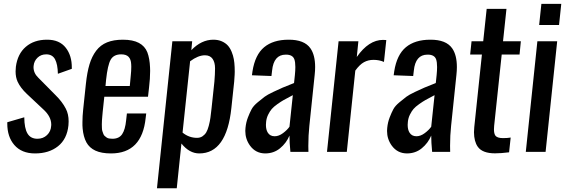

<svg xmlns="http://www.w3.org/2000/svg" viewBox="-20 -794 2958 1004"><path d="M163.1 8.3Q92.8 8.3 54.7 -36.1Q18.1 -78.6 18.1 -147.5Q18.1 -150.9 18.1 -154.8L106.9 -180.7Q107.4 -123 123.8 -95.7Q140.1 -68.4 175.8 -68.4Q205.6 -68.4 225.8 -87.6Q246.1 -106.9 247.6 -136.2Q248 -139.6 248 -142.6Q248 -183.6 208 -220.7L120.1 -303.2Q87.4 -334 72.3 -366.2Q61.5 -389.6 61.5 -420.4Q61.5 -432.1 63 -444.8Q71.8 -512.2 115 -549.3Q158.2 -586.4 225.6 -586.4Q291 -586.9 324.2 -543.9Q356 -502.9 355.5 -439.9Q355.5 -437 355.5 -434.1L282.7 -408.2Q281.7 -458 267.8 -483.9Q253.9 -509.8 221.7 -509.8Q194.3 -509.8 176.3 -492.4Q158.2 -475.1 155.8 -449.7Q155.3 -446.3 155.3 -442.9Q155.3 -411.6 180.2 -387.7L271 -295.9Q305.7 -261.7 324.2 -225.6Q338.9 -197.3 338.9 -159.2Q338.9 -148.9 337.9 -138.7Q330.6 -66.9 283.4 -29.3Q236.3 8.3 163.1 8.3Z M560.5 8.3Q510.7 8.3 479 -6.3Q447.3 -21 431.6 -49.8Q416 -79.1 412.1 -122.1Q410.6 -137.7 411.1 -155.3Q411.1 -186 415 -222.2L429.2 -356Q435.5 -416 448 -457.5Q460.4 -499 482.9 -528.8Q505.4 -558.6 539.8 -572.5Q574.2 -586.4 622.6 -586.4Q674.8 -586.4 706.3 -569.6Q737.8 -552.7 750.5 -520.5Q762.7 -488.3 764.6 -441.4Q765.1 -432.6 765.1 -423.3Q765.1 -383.8 759.3 -335.4L753.9 -288.1H525.4L517.1 -210Q515.6 -193.4 514.9 -186Q514.2 -178.7 513.2 -164.6Q512.2 -150.4 512.5 -143.8Q512.7 -137.2 512.9 -125.7Q513.2 -114.3 515.1 -108.9Q517.1 -103.5 519.8 -95.5Q522.5 -87.4 526.9 -83.5Q531.2 -79.6 536.9 -75.4Q542.5 -71.3 550.3 -69.8Q558.1 -68.4 567.9 -68.4Q602.5 -68.4 618.7 -92.3Q634.8 -116.2 639.6 -165L643.6 -200.7H744.6L741.7 -177.2Q722.7 8.3 560.5 8.3ZM531.7 -344.2H658.7L663.6 -396.5Q666.5 -423.8 666.5 -445.3Q666 -452.1 666 -458Q665 -483.4 652.6 -496.6Q640.1 -509.8 613.8 -509.8Q574.7 -509.8 558.8 -481.9Q543 -454.1 534.7 -376.5Z M800.8 190.4 881.3 -578.1H984.9L980.5 -531.7Q1033.2 -586.4 1095.7 -586.4Q1120.6 -586.4 1139.9 -577.9Q1159.2 -569.3 1171.1 -556.2Q1183.1 -543 1191.2 -523.4Q1199.2 -503.9 1202.6 -484.9Q1206.1 -465.8 1207 -442.9Q1207.5 -429.7 1207.5 -418.5Q1207 -410.2 1207 -402.8Q1206.1 -385.7 1204.6 -367.2L1189.9 -229.5Q1165 8.3 1022 8.3Q970.2 8.3 928.7 -43.5L904.3 190.4ZM1010.3 -73.2Q1026.9 -73.2 1039.1 -81.5Q1051.3 -89.8 1058.6 -102.1Q1065.9 -114.3 1071.8 -136.5Q1077.6 -158.7 1080.3 -178.2Q1083 -197.8 1086.4 -229L1101.1 -367.2Q1104.5 -406.2 1104.5 -437Q1104.5 -467.8 1091.6 -486.3Q1078.6 -504.9 1051.8 -504.9Q1016.1 -504.9 974.1 -473.6L934.6 -100.6Q968.3 -73.2 1010.3 -73.2Z M1366.2 8.3Q1316.9 7.8 1287.6 -32.2Q1262.7 -66.4 1262.7 -109.4Q1262.7 -117.2 1263.7 -125.5Q1266.6 -154.8 1276.4 -179.9Q1286.1 -205.1 1295.7 -222.9Q1305.2 -240.7 1328.1 -259.5Q1351.1 -278.3 1363.8 -288.1Q1376.5 -297.9 1410.4 -314Q1444.3 -330.1 1458.3 -335.9Q1472.2 -341.8 1514.2 -358.4Q1516.6 -359.4 1517.6 -359.9L1522 -401.4Q1524.4 -425.3 1524.4 -443.4Q1524.4 -469.7 1519 -484.4Q1509.8 -508.8 1474.1 -508.3Q1411.1 -508.3 1402.8 -424.8L1399.4 -396.5L1297.4 -400.4Q1297.9 -402.8 1298.8 -410.4Q1299.8 -418 1300.3 -421.4Q1314 -507.8 1361.3 -547.1Q1408.7 -586.4 1488.8 -586.4Q1571.8 -586.9 1603.5 -541Q1627.9 -505.9 1627.9 -443.4Q1627.9 -424.3 1625.5 -402.3L1597.7 -136.2Q1592.3 -85.9 1592.3 -31.2Q1592.3 -15.6 1592.8 0H1498.5Q1493.7 -49.3 1493.7 -85Q1477.1 -45.4 1444.3 -18.6Q1411.6 8.3 1366.2 8.3ZM1416.5 -81.5Q1438 -81.5 1460 -97.9Q1481.9 -114.3 1493.7 -131.3L1511.2 -296.4Q1507.8 -294.9 1502 -291.5Q1476.1 -277.8 1463.4 -270.8Q1450.7 -263.7 1430.9 -249.8Q1411.1 -235.8 1401.1 -224.1Q1391.1 -212.4 1382.3 -194.6Q1373.5 -176.8 1371.6 -156.7Q1370.6 -148.4 1370.6 -141.1Q1370.6 -116.2 1379.9 -101.1Q1391.6 -81.5 1416.5 -81.5Z M1689.9 0 1750.5 -578.1H1854L1845.7 -496.1Q1908.2 -585.4 1982.9 -585.4Q1985.4 -585.4 2000 -584.5L1987.8 -470.2Q1962.9 -481 1933.1 -481Q1905.8 -481 1883.3 -468.8Q1860.8 -456.5 1837.9 -424.8L1793.5 0Z M2107.4 8.3Q2058.1 7.8 2028.8 -32.2Q2003.9 -66.4 2003.9 -109.4Q2003.9 -117.2 2004.9 -125.5Q2007.8 -154.8 2017.6 -179.9Q2027.3 -205.1 2036.9 -222.9Q2046.4 -240.7 2069.3 -259.5Q2092.3 -278.3 2105 -288.1Q2117.7 -297.9 2151.6 -314Q2185.5 -330.1 2199.5 -335.9Q2213.4 -341.8 2255.4 -358.4Q2257.8 -359.4 2258.8 -359.9L2263.2 -401.4Q2265.6 -425.3 2265.6 -443.4Q2265.6 -469.7 2260.3 -484.4Q2251 -508.8 2215.3 -508.3Q2152.3 -508.3 2144 -424.8L2140.6 -396.5L2038.6 -400.4Q2039.1 -402.8 2040 -410.4Q2041 -418 2041.5 -421.4Q2055.2 -507.8 2102.5 -547.1Q2149.9 -586.4 2230 -586.4Q2313 -586.9 2344.7 -541Q2369.1 -505.9 2369.1 -443.4Q2369.1 -424.3 2366.7 -402.3L2338.9 -136.2Q2333.5 -85.9 2333.5 -31.2Q2333.5 -15.6 2334 0H2239.7Q2234.9 -49.3 2234.9 -85Q2218.3 -45.4 2185.5 -18.6Q2152.8 8.3 2107.4 8.3ZM2157.7 -81.5Q2179.2 -81.5 2201.2 -97.9Q2223.1 -114.3 2234.9 -131.3L2252.4 -296.4Q2249 -294.9 2243.2 -291.5Q2217.3 -277.8 2204.6 -270.8Q2191.9 -263.7 2172.1 -249.8Q2152.3 -235.8 2142.3 -224.1Q2132.3 -212.4 2123.5 -194.6Q2114.7 -176.8 2112.8 -156.7Q2111.8 -148.4 2111.8 -141.1Q2111.8 -116.2 2121.1 -101.1Q2132.8 -81.5 2157.7 -81.5Z M2568.4 7.8Q2502.9 7.8 2478.5 -26.4Q2459 -53.7 2458.5 -102.5Q2458.5 -115.2 2460 -128.9L2500 -508.8H2438.5L2445.8 -578.1H2506.8L2524.9 -747.6H2628.4L2610.4 -578.1H2703.6L2696.8 -508.8H2603.5L2564 -136.2Q2563 -126.5 2563 -118.2Q2563 -96.2 2569.8 -85.9Q2579.1 -71.8 2609.9 -71.8Q2633.8 -71.8 2650.4 -74.7L2642.1 2.4Q2600.1 7.8 2568.4 7.8Z M2729.5 0 2790 -578.1H2893.6L2833 0ZM2799.3 -663.1 2811 -773.9H2915L2903.3 -663.1Z"/></svg>

Font: Oswald
Style: Regular
Weight: 400
Designer: Vernon Adams
Foundry: Vernon Adams
Version: 3.0; ttfautohint (v0.94.23-7a4d-dirty) -l 8 -r 50 -G 200 -x 